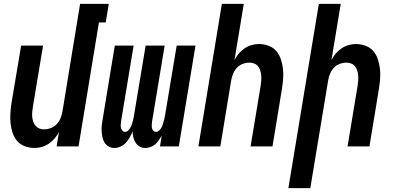

<svg xmlns="http://www.w3.org/2000/svg" viewBox="-20 -755 2040 990"><path d="M158 8Q132 8 108 -1Q84 -10 68.5 -28Q53 -46 45 -70Q37 -94 34.5 -119Q32 -144 33.5 -170Q35 -196 39 -222L89 -520H202L150 -207Q148 -194 146.5 -180.5Q145 -167 146 -154Q147 -141 151 -129Q155 -117 162.5 -107.5Q170 -98 181.5 -93Q193 -88 206 -88Q224 -88 241.5 -94.5Q259 -101 272 -114.5Q285 -128 292 -145Q299 -162 302 -180L393 -735H541L525 -639H490L385 0H272L284 -75Q275 -57 262 -41.5Q249 -26 232 -14.5Q215 -3 196 2.5Q177 8 158 8Z M570 8Q554 8 540.5 0.5Q527 -7 519 -20Q511 -33 508 -48.5Q505 -64 504 -79.5Q503 -95 505 -111.5Q507 -128 510 -144L572 -520H669L604 -128Q603 -120 602.5 -111.5Q602 -103 604 -95Q606 -87 611.5 -81Q617 -75 625 -75Q634 -75 640.5 -81.5Q647 -88 651.5 -95.5Q656 -103 659 -111Q662 -119 664 -127.5Q666 -136 668 -144Q670 -152 671 -160L731 -520H829L764 -128Q763 -120 762.5 -111.5Q762 -103 763.5 -95Q765 -87 770.5 -81Q776 -75 785 -75Q793 -75 800 -81.5Q807 -88 811.5 -95.5Q816 -103 818.5 -111Q821 -119 823.5 -127.5Q826 -136 828 -144Q830 -152 831 -160L891 -520H988L902 0H805L814 -56Q807 -44 799 -32Q791 -20 780.5 -11Q770 -2 756.5 3Q743 8 730 8Q713 8 700 0.5Q687 -7 679 -19.5Q671 -32 667.5 -47Q664 -62 664 -78Q658 -63 649.5 -47.5Q641 -32 629.5 -19.5Q618 -7 602 0.5Q586 8 570 8Z M1003 0 1124 -735H1237L1189 -445Q1198 -463 1211 -478.5Q1224 -494 1241 -505.5Q1258 -517 1277 -522.5Q1296 -528 1315 -528Q1341 -528 1365 -519Q1389 -510 1404.5 -492Q1420 -474 1428 -450Q1436 -426 1439 -401Q1442 -376 1440 -350Q1438 -324 1434 -298L1385 0H1272L1324 -313Q1326 -326 1327 -339.5Q1328 -353 1327 -366Q1326 -379 1322 -391Q1318 -403 1311 -412.5Q1304 -422 1292 -427Q1280 -432 1267 -432Q1249 -432 1231.5 -425.5Q1214 -419 1201.5 -405.5Q1189 -392 1182 -375Q1175 -358 1172 -340L1116 0Z M1467 215 1624 -735H1737L1689 -445Q1698 -463 1711 -478.5Q1724 -494 1741 -505.5Q1758 -517 1777 -522.5Q1796 -528 1815 -528Q1841 -528 1865 -519Q1889 -510 1904.5 -492Q1920 -474 1928 -450Q1936 -426 1939 -401Q1942 -376 1940 -350Q1938 -324 1934 -298L1885 0H1772L1824 -313Q1826 -326 1827 -339.5Q1828 -353 1827 -366Q1826 -379 1822 -391Q1818 -403 1811 -412.5Q1804 -422 1792 -427Q1780 -432 1767 -432Q1749 -432 1731.5 -425.5Q1714 -419 1701.5 -405.5Q1689 -392 1682 -375Q1675 -358 1672 -340L1580 215Z"/></svg>

Font: Iosevka Term Curly Oblique
Style: Bold
Weight: 700
Italic angle: -9°
Designer: Belleve Invis
Foundry: Belleve Invis
Version: Version 32.3.0